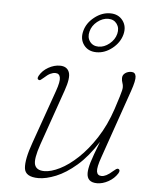

<svg xmlns="http://www.w3.org/2000/svg" viewBox="-51 -732 644 783"><g transform="rotate(5 271.0 -340.5)"><path d="M458 -58Q466.5 -53.5 458.5 -40Q445 -18.5 421.5 -5.5Q398 7.5 375.5 7.5Q333.5 7.5 333.5 -31Q333.5 -47.5 341.2 -74Q349 -100.5 373 -162Q333.5 -99.5 290.2 -62.2Q247 -25 206.8 -8.8Q166.5 7.5 135.5 7.5Q81 7.5 77.2 -28.2Q73.5 -64 98.5 -133.5L176 -353Q190 -392.5 186.8 -409Q183.5 -425.5 167 -425.5Q157 -425.5 146.2 -420.2Q135.5 -415 121.5 -402Q114.5 -396 110 -392.8Q105.5 -389.5 101 -392Q93 -395.5 100.5 -409Q112.5 -430.5 136 -443.8Q159.5 -457 183 -457Q212 -457 221 -434.2Q230 -411.5 211 -358L131.5 -130.5Q110 -68.5 117.2 -45.8Q124.5 -23 157 -23Q184 -23 219.8 -40.8Q255.5 -58.5 293 -93.8Q330.5 -129 364.2 -181Q398 -233 420.5 -300.5Q431.5 -334.5 437 -352.2Q442.5 -370 444.2 -378.2Q446 -386.5 446 -392Q446 -401 442.8 -409.5Q439.5 -418 439.5 -428.5Q439.5 -441.5 450.2 -449.2Q461 -457 475.5 -457Q491.5 -457 494 -440.5Q496.5 -424 481 -379.5L384 -100.5Q368.5 -57 371.2 -40.2Q374 -23.5 391.5 -23.5Q400 -23.5 411 -29Q422 -34.5 437 -48Q443.5 -53.5 448.2 -56.8Q453 -60 458 -58ZM326.5 -524.5Q292.5 -524.5 274.5 -548.5Q256.5 -572.5 265.5 -606.5Q274 -639.5 304.5 -663.5Q335 -687.5 369 -687.5Q402.5 -687.5 420.5 -663.5Q438.5 -639.5 430 -606.5Q421 -572.5 390.8 -548.5Q360.5 -524.5 326.5 -524.5ZM363 -664.5Q339.5 -664.5 318.2 -647.5Q297 -630.5 291 -606.5Q284.5 -582.5 297 -565.2Q309.5 -548 333 -548Q356 -548 377.2 -565.2Q398.5 -582.5 404.5 -606.5Q410.5 -630.5 398.2 -647.5Q386 -664.5 363 -664.5Z"/></g></svg>

Font: Fraunces 9pt S050 Thin
Style: Italic
Weight: 100
Italic angle: -16°
Version: Version 1.000; ttfautohint (v1.8.3)